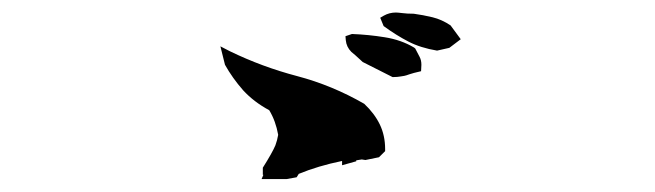

<svg xmlns="http://www.w3.org/2000/svg" viewBox="-20 -556 1040 305"><path d="M425.8 -271.5H395.5L398.4 -278.3H397.5V-289.6Q412.6 -313.5 417.5 -325.2Q420.4 -333 421.9 -341.8Q418 -363.8 407.7 -380.9Q383.3 -394 366.2 -412.6Q349.1 -432.1 337.4 -453.1L330.1 -482.4L345.2 -474.6Q396.5 -449.7 452.1 -435.1Q507.8 -420.4 558.6 -391.1Q574.7 -376 583.3 -358.4Q591.8 -340.8 591.8 -319.3V-315.9L582 -306.2L560.5 -301.8L554.7 -302.7L545.9 -301.3V-299.8L523.4 -293.5V-300.3Q485.4 -292.5 454.6 -279.8L451.2 -274.4L435.1 -271.5H433.6ZM639.6 -479Q643.6 -471.2 646.5 -465.8Q649.4 -460.4 649.4 -453.1Q649.4 -450.7 648.9 -442.9Q635.7 -439.9 630.4 -438Q625 -436 622.3 -435.5Q619.6 -435.1 616.7 -434.6Q611.3 -433.6 605.5 -433.6H603.5L556.2 -457.5Q548.3 -464.8 544.4 -468.3Q539.6 -472.2 538.1 -473.6Q530.3 -481.4 529.3 -492.2L528.8 -498.5L539.1 -502Q565.4 -501 591.3 -496.8Q617.2 -492.7 637.7 -480.5ZM608.9 -536.1Q611.8 -536.1 619.1 -535.2Q626.5 -534.2 636.7 -534.2H637.2Q651.9 -532.2 667 -528.6Q682.1 -524.9 695.8 -515.6L711.9 -493.7L693.8 -480L674.3 -475.6Q647.9 -480 628.7 -490Q609.4 -500 589.4 -514.6L584 -527.8L589.8 -531.2Q598.6 -536.1 608.9 -536.1Z"/></svg>

Font: Bakudai
Style: Bold
Weight: 700
Version: Version 1.48